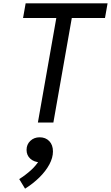

<svg xmlns="http://www.w3.org/2000/svg" viewBox="-20 -736 666 1153"><path d="M207.5 0 326.5 -675H419.5L300.5 0ZM118.5 -628 134 -716H626L610.5 -628ZM130.5 397 95.5 339.5Q134.5 314.5 165.8 286.2Q197 258 219.5 221.5V239Q184 237 161.8 216.8Q139.5 196.5 139.5 164Q139.5 131.5 162 110Q184.5 88.5 218 88.5Q254 88.5 276 111.5Q298 134.5 298 173.5Q298 211.5 276.2 251.8Q254.5 292 216.8 329.2Q179 366.5 130.5 397Z"/></svg>

Font: Google Sans Code
Style: Italic
Weight: 400
Italic angle: -10°
Monospace: yes
Designer: Google Sans Code Authors
Foundry: Google LLC
Version: Version 6.000